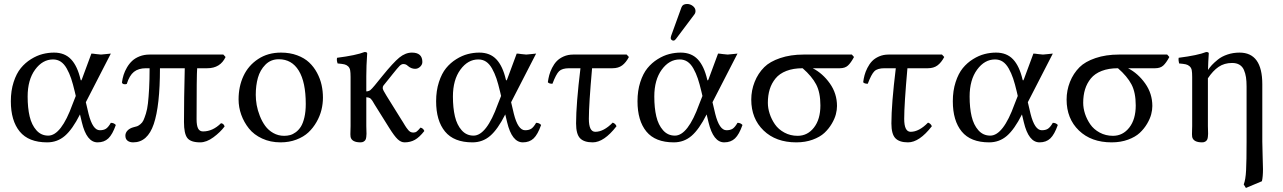

<svg xmlns="http://www.w3.org/2000/svg" viewBox="-20 -702 6414 960"><path d="M409.2 -190.9 422.9 -132.8Q443.4 -50.8 479 -50.8Q498 -50.8 509.8 -58.3Q521.5 -65.9 534.2 -87.9Q549.8 -87.9 559.1 -77.1Q542.5 -29.8 521.7 -10Q501 9.8 467.8 9.8Q413.1 9.8 389.2 -90.8L379.9 -129.9Q342.3 -55.2 304.4 -22.7Q266.6 9.8 215.8 9.8Q123 9.8 78.6 -44.4Q34.2 -98.6 34.2 -195.8Q34.2 -248.5 48.1 -291.5Q62 -334.5 84 -361.3Q106 -388.2 135 -406.2Q164.1 -424.3 192.6 -431.6Q221.2 -439 250 -439Q303.7 -439 335.4 -405.3Q367.2 -371.6 382.8 -304.2Q385.3 -294.9 389.2 -305.2Q389.6 -305.7 389.6 -306.2L437 -434.1Q444.3 -434.1 460.9 -431.6Q477.5 -429.2 484.9 -429.2Q492.7 -429.2 510.3 -431.6Q527.8 -434.1 534.2 -434.1ZM358.9 -222.2 354 -243.2Q344.7 -282.7 335.7 -309.6Q326.7 -336.4 313.7 -359.4Q300.8 -382.3 283.9 -393.6Q267.1 -404.8 245.1 -404.8Q192.9 -404.8 155.5 -353.8Q118.2 -302.7 118.2 -219.2Q118.2 -162.6 128.2 -120.1Q138.2 -77.6 161.9 -50.8Q185.5 -23.9 221.2 -23.9Q286.1 -23.9 342.8 -181.2Z M1096.7 -429.2 1107.9 -417Q1081.5 -360.8 1016.1 -360.8H965.8Q962.9 -324.7 962.9 -106Q962.9 -74.2 970.5 -59.6Q978 -44.9 995.1 -44.9Q1043.9 -44.9 1085 -85.9Q1098.6 -84.5 1103 -69.8Q1081.5 -41 1047.1 -15.6Q1012.7 9.8 981 9.8Q933.6 9.8 916.7 -12Q899.9 -33.7 899.9 -91.8Q899.9 -207 903.8 -360.8H779.8Q779.8 -173.3 748.8 -81.8Q717.8 9.8 646 9.8Q628.4 9.8 617.7 1.5Q606.9 -6.8 606.9 -23.9Q606.9 -38.1 617.9 -49.6Q628.9 -61 647.9 -65.9Q659.2 -68.4 665.8 -70.8Q672.4 -73.2 682.1 -81.1Q691.9 -88.9 697.3 -100.6Q702.6 -112.3 709.5 -133.8Q716.3 -155.3 719.7 -185.1Q723.1 -214.8 725.6 -259.3Q728 -303.7 728 -360.8H710Q672.4 -360.8 649.7 -342.8Q627 -324.7 613.8 -282.2Q605.5 -279.3 598.1 -281.5Q590.8 -283.7 589.8 -290Q592.3 -309.6 598.1 -327.9Q604 -346.2 615 -365Q626 -383.8 640.9 -397.7Q655.8 -411.6 678.2 -420.4Q700.7 -429.2 728 -429.2Z M1172.9 -205.1Q1172.9 -269.5 1197.3 -322Q1221.7 -374.5 1270.5 -406.7Q1319.3 -439 1384.8 -439Q1429.7 -439 1465.8 -425.5Q1502 -412.1 1525.6 -389.9Q1549.3 -367.7 1565.2 -337.9Q1581.1 -308.1 1587.9 -277.3Q1594.7 -246.6 1594.7 -213.9Q1594.7 -183.1 1587.2 -152.3Q1579.6 -121.6 1562.7 -92Q1545.9 -62.5 1522 -40Q1498 -17.6 1461.9 -3.9Q1425.8 9.8 1382.8 9.8Q1332 9.8 1290.8 -9.3Q1249.5 -28.3 1224.6 -59.6Q1199.7 -90.8 1186.3 -128.2Q1172.9 -165.5 1172.9 -205.1ZM1374 -405.8Q1334 -405.8 1307.1 -378.7Q1280.3 -351.6 1269.5 -313Q1258.8 -274.4 1258.8 -228Q1258.8 -203.6 1263.4 -177Q1268.1 -150.4 1279.1 -122.6Q1290 -94.7 1305.9 -72.8Q1321.8 -50.8 1346.4 -36.9Q1371.1 -22.9 1400.9 -22.9Q1416.5 -22.9 1430.4 -26.6Q1444.3 -30.3 1459 -41Q1473.6 -51.8 1484.4 -68.8Q1495.1 -85.9 1502 -115Q1508.8 -144 1508.8 -182.1Q1508.8 -291.5 1473.9 -348.6Q1439 -405.8 1374 -405.8Z M1732.9 -316.9Q1732.9 -339.4 1730.7 -351.1Q1728.5 -362.8 1720.5 -370.4Q1712.4 -377.9 1701.4 -380.4Q1690.4 -382.8 1668 -384.8Q1662.1 -402.3 1665.5 -413.1Q1760.7 -425.3 1802.7 -441.9Q1815.9 -441.9 1815.9 -435.1Q1811.5 -371.1 1811.5 -321.3V-245.1Q1822.3 -245.1 1831.1 -251Q1838.9 -257.3 1853.5 -274.9L1891.6 -321.8Q1946.3 -389.2 1976.6 -414.1Q2007.3 -439 2039.6 -439Q2091.8 -439 2091.8 -392.1Q2091.8 -378.9 2080.8 -368.4Q2069.8 -357.9 2055.7 -357.9Q2035.6 -357.9 2018.6 -373Q2009.8 -381.8 1996.6 -381.8Q1987.3 -381.8 1977.5 -372.1Q1967.8 -362.3 1942.9 -331.1L1931.6 -316.9L1897 -273.9Q1893.6 -269.5 1893.6 -261.2Q1893.6 -252.9 1912.6 -223.1L1984.9 -106.9L1995.1 -90.8L2003.9 -76.2L2011.2 -64.9Q2015.6 -58.1 2018.6 -55.2L2024.4 -48.3Q2028.3 -44.4 2031.2 -43Q2034.2 -41.5 2038.1 -40.3Q2042 -39.1 2045.9 -39.1Q2056.2 -39.1 2063.2 -44.2Q2070.3 -49.3 2082.5 -64Q2096.7 -60.5 2101.6 -46.9Q2077.1 -15.6 2054.4 -2.9Q2031.7 9.8 2002.9 9.8Q1984.9 9.8 1968.3 -5.9Q1951.7 -21.5 1925.8 -63L1852.5 -180.2Q1851.6 -181.6 1847.2 -189.2Q1842.8 -196.8 1841.6 -198.5Q1840.3 -200.2 1836.4 -205.1Q1832.5 -210 1829.6 -211.4Q1826.7 -212.9 1821.8 -214.4Q1816.9 -215.8 1811.5 -215.8V-71.8Q1811.5 -65.4 1812 -52.7Q1812.5 -40 1812.5 -33.2Q1812.5 -26.4 1811.3 -16.8Q1810.1 -7.3 1807.1 -2.4Q1804.2 2.4 1798.1 6.1Q1792 9.8 1782.7 9.8Q1739.3 9.8 1732.9 -17.1Q1731.9 -21.5 1731.9 -30.5Q1731.9 -39.6 1732.4 -52.7Q1732.9 -65.9 1732.9 -71.8Z M2535.6 -190.9 2549.3 -132.8Q2569.8 -50.8 2605.5 -50.8Q2624.5 -50.8 2636.2 -58.3Q2647.9 -65.9 2660.6 -87.9Q2676.3 -87.9 2685.5 -77.1Q2668.9 -29.8 2648.2 -10Q2627.4 9.8 2594.2 9.8Q2539.6 9.8 2515.6 -90.8L2506.3 -129.9Q2468.8 -55.2 2430.9 -22.7Q2393.1 9.8 2342.3 9.8Q2249.5 9.8 2205.1 -44.4Q2160.6 -98.6 2160.6 -195.8Q2160.6 -248.5 2174.6 -291.5Q2188.5 -334.5 2210.4 -361.3Q2232.4 -388.2 2261.5 -406.2Q2290.5 -424.3 2319.1 -431.6Q2347.7 -439 2376.5 -439Q2430.2 -439 2461.9 -405.3Q2493.7 -371.6 2509.3 -304.2Q2511.7 -294.9 2515.6 -305.2Q2516.1 -305.7 2516.1 -306.2L2563.5 -434.1Q2570.8 -434.1 2587.4 -431.6Q2604 -429.2 2611.3 -429.2Q2619.1 -429.2 2636.7 -431.6Q2654.3 -434.1 2660.6 -434.1ZM2485.4 -222.2 2480.5 -243.2Q2471.2 -282.7 2462.2 -309.6Q2453.1 -336.4 2440.2 -359.4Q2427.2 -382.3 2410.4 -393.6Q2393.6 -404.8 2371.6 -404.8Q2319.3 -404.8 2282 -353.8Q2244.6 -302.7 2244.6 -219.2Q2244.6 -162.6 2254.6 -120.1Q2264.6 -77.6 2288.3 -50.8Q2312 -23.9 2347.7 -23.9Q2412.6 -23.9 2469.2 -181.2Z M2846.2 -429.2H3113.3L3124.5 -417Q3109.9 -389.2 3090.8 -375Q3071.8 -360.8 3042.5 -360.8H2940.4Q2924.3 -179.7 2924.3 -107.9Q2924.3 -43 2956.5 -43Q2998.5 -43 3043.5 -88.9Q3057.6 -84 3062.5 -70.8Q3000 9.8 2943.4 9.8Q2899.9 9.8 2880.1 -11Q2860.4 -31.7 2860.4 -85Q2860.4 -181.2 2882.3 -360.8H2826.2Q2790.5 -360.8 2775.4 -345.9Q2760.3 -331.1 2742.2 -283.2Q2724.6 -283.2 2719.2 -291Q2721.7 -309.1 2726.1 -325.9Q2730.5 -342.8 2740.2 -362.3Q2750 -381.8 2763.4 -396Q2776.9 -410.2 2798.3 -419.7Q2819.8 -429.2 2846.2 -429.2Z M3415.5 -682.1Q3431.2 -682.1 3444.3 -671.9Q3457.5 -661.6 3457.5 -647Q3457.5 -636.7 3451.2 -628.9L3359.4 -506.8Q3353.5 -499 3347.2 -499Q3341.3 -499 3337.4 -502.9Q3333.5 -506.8 3333.5 -512.2Q3333.5 -516.1 3335.4 -522L3387.2 -665Q3393.1 -682.1 3415.5 -682.1ZM3542.5 -190.9 3556.2 -132.8Q3576.7 -50.8 3612.3 -50.8Q3631.3 -50.8 3643.1 -58.3Q3654.8 -65.9 3667.5 -87.9Q3683.1 -87.9 3692.4 -77.1Q3675.8 -29.8 3655 -10Q3634.3 9.8 3601.1 9.8Q3546.4 9.8 3522.5 -90.8L3513.2 -129.9Q3475.6 -55.2 3437.7 -22.7Q3399.9 9.8 3349.1 9.8Q3256.3 9.8 3211.9 -44.4Q3167.5 -98.6 3167.5 -195.8Q3167.5 -248.5 3181.4 -291.5Q3195.3 -334.5 3217.3 -361.3Q3239.3 -388.2 3268.3 -406.2Q3297.4 -424.3 3325.9 -431.6Q3354.5 -439 3383.3 -439Q3437 -439 3468.8 -405.3Q3500.5 -371.6 3516.1 -304.2Q3518.6 -294.9 3522.5 -305.2Q3522.9 -305.7 3522.9 -306.2L3570.3 -434.1Q3577.6 -434.1 3594.2 -431.6Q3610.8 -429.2 3618.2 -429.2Q3626 -429.2 3643.6 -431.6Q3661.1 -434.1 3667.5 -434.1ZM3492.2 -222.2 3487.3 -243.2Q3478 -282.7 3469 -309.6Q3460 -336.4 3447 -359.4Q3434.1 -382.3 3417.2 -393.6Q3400.4 -404.8 3378.4 -404.8Q3326.2 -404.8 3288.8 -353.8Q3251.5 -302.7 3251.5 -219.2Q3251.5 -162.6 3261.5 -120.1Q3271.5 -77.6 3295.2 -50.8Q3318.8 -23.9 3354.5 -23.9Q3419.4 -23.9 3476.1 -181.2Z M4179.2 -360.8H4043.5Q4093.3 -335.4 4129.2 -284.9Q4165 -234.4 4165 -171.9Q4165 -152.8 4159.4 -130.9Q4153.8 -108.9 4138.9 -83.5Q4124 -58.1 4102.1 -37.6Q4080.1 -17.1 4043.5 -3.7Q4006.8 9.8 3961.4 9.8Q3859.4 9.8 3797.9 -49.6Q3736.3 -108.9 3736.3 -204.1Q3736.3 -250 3753.2 -292.5Q3770 -335 3801.3 -366.2Q3829.1 -394 3880.9 -411.6Q3932.6 -429.2 3998 -429.2H4239.3L4250 -417Q4234.4 -387.7 4219.7 -374.3Q4205.1 -360.8 4179.2 -360.8ZM3968.3 -22.9Q4017.6 -22.9 4049.8 -64.2Q4082 -105.5 4082 -174.8Q4082 -239.3 4060.8 -279.8Q4039.6 -320.3 3993.2 -360.8Q3946.3 -360.8 3911.9 -347.4Q3877.4 -334 3857.7 -309.8Q3837.9 -285.6 3828.6 -255.4Q3819.3 -225.1 3819.3 -188Q3819.3 -161.1 3828.4 -133.3Q3837.4 -105.5 3854.7 -80.3Q3872.1 -55.2 3901.9 -39.1Q3931.6 -22.9 3968.3 -22.9Z M4422.9 -429.2H4689.9L4701.2 -417Q4686.5 -389.2 4667.5 -375Q4648.4 -360.8 4619.1 -360.8H4517.1Q4501 -179.7 4501 -107.9Q4501 -43 4533.2 -43Q4575.2 -43 4620.1 -88.9Q4634.3 -84 4639.2 -70.8Q4576.7 9.8 4520 9.8Q4476.6 9.8 4456.8 -11Q4437 -31.7 4437 -85Q4437 -181.2 4459 -360.8H4402.8Q4367.2 -360.8 4352.1 -345.9Q4336.9 -331.1 4318.8 -283.2Q4301.3 -283.2 4295.9 -291Q4298.3 -309.1 4302.7 -325.9Q4307.1 -342.8 4316.9 -362.3Q4326.7 -381.8 4340.1 -396Q4353.5 -410.2 4375 -419.7Q4396.5 -429.2 4422.9 -429.2Z M5119.1 -190.9 5132.8 -132.8Q5153.3 -50.8 5189 -50.8Q5208 -50.8 5219.7 -58.3Q5231.4 -65.9 5244.1 -87.9Q5259.8 -87.9 5269 -77.1Q5252.4 -29.8 5231.7 -10Q5210.9 9.8 5177.7 9.8Q5123 9.8 5099.1 -90.8L5089.8 -129.9Q5052.2 -55.2 5014.4 -22.7Q4976.6 9.8 4925.8 9.8Q4833 9.8 4788.6 -44.4Q4744.1 -98.6 4744.1 -195.8Q4744.1 -248.5 4758.1 -291.5Q4772 -334.5 4793.9 -361.3Q4815.9 -388.2 4845 -406.2Q4874 -424.3 4902.6 -431.6Q4931.2 -439 4960 -439Q5013.7 -439 5045.4 -405.3Q5077.1 -371.6 5092.8 -304.2Q5095.2 -294.9 5099.1 -305.2Q5099.6 -305.7 5099.6 -306.2L5147 -434.1Q5154.3 -434.1 5170.9 -431.6Q5187.5 -429.2 5194.8 -429.2Q5202.6 -429.2 5220.2 -431.6Q5237.8 -434.1 5244.1 -434.1ZM5068.8 -222.2 5064 -243.2Q5054.7 -282.7 5045.7 -309.6Q5036.6 -336.4 5023.7 -359.4Q5010.7 -382.3 4993.9 -393.6Q4977.1 -404.8 4955.1 -404.8Q4902.8 -404.8 4865.5 -353.8Q4828.1 -302.7 4828.1 -219.2Q4828.1 -162.6 4838.1 -120.1Q4848.1 -77.6 4871.8 -50.8Q4895.5 -23.9 4931.2 -23.9Q4996.1 -23.9 5052.7 -181.2Z M5755.9 -360.8H5620.1Q5669.9 -335.4 5705.8 -284.9Q5741.7 -234.4 5741.7 -171.9Q5741.7 -152.8 5736.1 -130.9Q5730.5 -108.9 5715.6 -83.5Q5700.7 -58.1 5678.7 -37.6Q5656.7 -17.1 5620.1 -3.7Q5583.5 9.8 5538.1 9.8Q5436 9.8 5374.5 -49.6Q5313 -108.9 5313 -204.1Q5313 -250 5329.8 -292.5Q5346.7 -335 5377.9 -366.2Q5405.8 -394 5457.5 -411.6Q5509.3 -429.2 5574.7 -429.2H5815.9L5826.7 -417Q5811 -387.7 5796.4 -374.3Q5781.7 -360.8 5755.9 -360.8ZM5544.9 -22.9Q5594.2 -22.9 5626.5 -64.2Q5658.7 -105.5 5658.7 -174.8Q5658.7 -239.3 5637.5 -279.8Q5616.2 -320.3 5569.8 -360.8Q5522.9 -360.8 5488.5 -347.4Q5454.1 -334 5434.3 -309.8Q5414.6 -285.6 5405.3 -255.4Q5396 -225.1 5396 -188Q5396 -161.1 5405 -133.3Q5414.1 -105.5 5431.4 -80.3Q5448.7 -55.2 5478.5 -39.1Q5508.3 -22.9 5544.9 -22.9Z M6019.5 -310.5V-71.8Q6019.5 -65.4 6020 -52.7Q6020.5 -40 6020.5 -33.2Q6020.5 -26.4 6019.3 -16.8Q6018.1 -7.3 6015.1 -2.4Q6012.2 2.4 6006.1 6.1Q6000 9.8 5990.7 9.8Q5947.3 9.8 5940.9 -17.1Q5939.9 -21.5 5939.9 -30.5Q5939.9 -39.6 5940.4 -52.7Q5940.9 -65.9 5940.9 -71.8V-316.9Q5940.9 -339.4 5938.7 -351.1Q5936.5 -362.8 5928.2 -370.4Q5919.9 -377.9 5908.9 -380.4Q5897.9 -382.8 5875.5 -384.8Q5874 -389.6 5873 -398.9Q5872.1 -408.2 5873.5 -413.1Q5968.8 -425.3 6010.7 -441.9Q6023.9 -441.9 6023.9 -435.1Q6021 -394 6020 -352.1Q6028.3 -364.7 6039.3 -376.7Q6050.3 -388.7 6069.6 -404.3Q6088.9 -419.9 6117.2 -429.4Q6145.5 -439 6177.7 -439Q6291.5 -439 6291.5 -280.8V5.9Q6291.5 32.7 6293.2 79.3Q6294.9 126 6294.9 144Q6294.9 182.1 6289.6 204.1L6209.5 237.8L6198.7 220.2Q6208 196.8 6210.4 149.9Q6212.9 103 6212.9 5.9V-269Q6212.9 -295.9 6210 -315.4Q6207 -335 6199.7 -352.1Q6192.4 -369.1 6177.5 -378.2Q6162.6 -387.2 6140.6 -387.2Q6101.6 -387.2 6073 -367.7Q6044.4 -348.1 6019.5 -310.5Z"/></svg>

Font: Linux Libertine G
Style: Regular
Weight: 400
Designer: Philipp H. Poll
Foundry: Philipp H. Poll
Version: Version 4.7.5